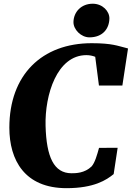

<svg xmlns="http://www.w3.org/2000/svg" viewBox="-20 -984 695 1012"><path d="M29.3 -311C29.3 -140.1 109.9 7.8 330.6 7.8C476.1 7.8 541.5 -35.6 579.1 -66.4L600.1 -205.1L502 -204.6C491.7 -167.5 480.5 -127 462.9 -106.9C425.8 -70.8 378.4 -70.8 356.9 -70.8C264.2 -70.8 224.6 -156.2 220.2 -320.8C215.8 -483.9 280.3 -693.4 435.5 -693.4C452.6 -693.4 468.3 -689.9 481.9 -684.6L501.5 -533.2H625L654.8 -728.5L638.7 -732.9C602.5 -741.2 572.3 -756.3 463.4 -756.3C201.2 -756.3 29.3 -589.8 29.3 -311ZM451.2 -787.1C520.5 -787.1 555.2 -831.5 556.6 -885.7C557.6 -924.8 520.5 -964.4 468.8 -964.4C408.7 -964.4 368.7 -921.9 367.2 -868.7C366.2 -828.1 407.7 -787.1 451.2 -787.1Z"/></svg>

Font: Merriweather
Style: Heavy Italic
Weight: 900
Italic angle: -7.5°
Designer: Eben Sorkin
Foundry: Eben Sorkin
Version: Version 1.001